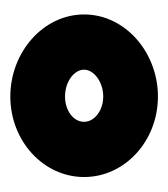

<svg xmlns="http://www.w3.org/2000/svg" viewBox="3 -799 326 372"><g transform="rotate(90 166.0 -613.0)"><path d="M8 -613C8 -533 82 -470 167 -470C253 -470 323 -534 323 -613C323 -692 253 -756 167 -756C82 -756 8 -693 8 -613ZM115 -613C115 -632 139 -650 167 -650C194 -650 216 -633 216 -613C216 -592 194 -576 167 -576C139 -576 115 -593 115 -613Z"/></g></svg>

Font: Charger Pro
Style: UltraNar
Weight: 900
Designer: Jasper
Foundry: Cannot Into Space Fonts
Version: Version 1.09